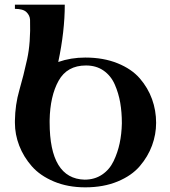

<svg xmlns="http://www.w3.org/2000/svg" viewBox="-20 -789 730 824"><path d="M44 -751V-769H258Q258 -655 230 -523Q284 -542 346 -542Q424 -542 484.5 -517.5Q545 -493 580 -452.5Q615 -412 632.5 -363.5Q650 -315 650 -262Q650 -212 632.5 -164.5Q615 -117 580 -76Q545 -35 484.5 -10Q424 15 346 15Q271 15 211.5 -10Q152 -35 116.5 -75.5Q81 -116 62.5 -164Q44 -212 44 -262V-271Q45 -340 63 -402Q81 -464 96.5 -535Q112 -606 109 -704Q108 -723 93.5 -737Q79 -751 44 -751ZM193 -264Q193 -22 343 -18Q386 -18 418 -39.5Q450 -61 467.5 -97.5Q485 -134 493.5 -174Q502 -214 503 -260Q503 -307 496 -348Q489 -389 472.5 -426.5Q456 -464 424.5 -486Q393 -508 349 -508Q268 -508 231.5 -442.5Q195 -377 193 -273Z"/></svg>

Font: Uncial Antiqua
Style: Regular
Weight: 400
Designer: Astigmatic (AOETI)
Foundry: Astigmatic (AOETI)
Version: Version 1.000